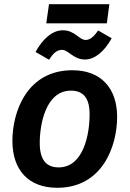

<svg xmlns="http://www.w3.org/2000/svg" viewBox="-20 -878 616 913"><path d="M488 -767 500 -858H213L200 -767ZM384 -595C431 -595 477 -634 511 -696L447 -733C426 -704 409 -688 387 -688C356 -688 336 -734 279 -734C226 -734 181 -689 149 -631L213 -594C233 -624 250 -641 275 -641C305 -641 329 -595 384 -595ZM252 15C468 15 537 -184 537 -322C537 -458 461 -544 324 -544C109 -544 39 -348 39 -208C39 -70 115 15 252 15ZM259 -82C200 -82 169 -118 169 -198C169 -288 198 -447 317 -447C376 -447 407 -412 406 -332C406 -242 378 -82 259 -82Z"/></svg>

Font: Fira Sans Medium
Style: Italic
Weight: 500
Italic angle: -8°
Designer: bBox Type GmbH & Carrois Corporate GbR & Edenspiekermann AG
Foundry: bBox Type GmbH & Carrois Corporate GbR & Edenspiekermann AG
Version: Version 4.301;PS 004.301;hotconv 1.0.88;makeotf.lib2.5.64775